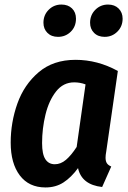

<svg xmlns="http://www.w3.org/2000/svg" viewBox="-20 -808 561 844"><path d="M498 -496 447 -142Q444 -126 444 -115Q444 -100 449.5 -91Q455 -82 469 -76L429 14Q339 4 323 -69Q293 -28 259 -6Q225 16 180 16Q107 16 67 -37Q27 -90 27 -181Q27 -270 56.5 -353Q86 -436 150 -490.5Q214 -545 312 -545Q409 -545 498 -496ZM165 -179Q165 -130 179.5 -108Q194 -86 221 -86Q247 -86 270 -105.5Q293 -125 317 -162L356 -437Q332 -446 306 -446Q258 -446 226.5 -406Q195 -366 180 -304.5Q165 -243 165 -179ZM171 -708Q171 -742 194 -765Q217 -788 250 -788Q279 -788 296.5 -771Q314 -754 314 -726Q314 -691 291 -668.5Q268 -646 235 -646Q206 -646 188.5 -663.5Q171 -681 171 -708ZM376 -708Q376 -742 399 -765Q422 -788 455 -788Q484 -788 501.5 -770.5Q519 -753 519 -726Q519 -692 496 -669Q473 -646 440 -646Q411 -646 393.5 -663.5Q376 -681 376 -708Z"/></svg>

Font: Fira Sans Condensed SemiBold
Style: Italic
Weight: 600
Width: 3
Italic angle: -8°
Designer: bBox Type GmbH & Carrois Corporate GbR & Edenspiekermann AG
Foundry: bBox Type GmbH & Carrois Corporate GbR & Edenspiekermann AG
Version: Version 4.301